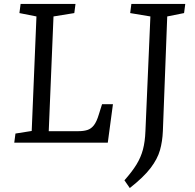

<svg xmlns="http://www.w3.org/2000/svg" viewBox="-20 -720 984 969"><path d="M58 -46 140 -59 164 -637 78 -654 84 -700H361L355 -654L250 -637L226 -58H376Q402 -58 421 -64Q440 -70 454 -88Q468 -106 479 -143L495 -194H550L524 0H52ZM739 -637 637 -654 643 -700H915L909 -654L824 -637L802 -59Q800 -7 787.5 37.5Q775 82 740 128Q705 174 635 229L608 190Q647 146 669 110Q691 74 701.5 34.5Q712 -5 714 -59Z"/></svg>

Font: Literata 12pt
Style: Italic
Weight: 400
Italic angle: -2°
Designer: Latin by Veronika Burian and Jose Scaglione. Greek by Irene Vlachou. Cyrillic by Vera Evstafieva
Foundry: TypeTogether
Version: Version 3.002